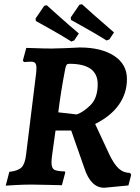

<svg xmlns="http://www.w3.org/2000/svg" viewBox="-20 -870 659 906"><path d="M226 -139Q223 -117 223 -103Q223 -77 235.5 -69.5Q248 -62 286 -61L288 -56L272 4Q255 4 211 2.5Q167 1 130 1Q95 1 56.5 3Q18 5 7 6L24 -59Q66 -64 82 -80.5Q98 -97 103 -140L151 -529Q152 -537 152 -549Q152 -566 146 -572.5Q140 -579 126 -579Q115 -579 105.5 -578Q96 -577 93 -577L88 -585L104 -644Q117 -644 153 -642.5Q189 -641 224 -641Q248 -641 294.5 -643Q341 -645 356 -646Q458 -646 518.5 -606.5Q579 -567 579 -497Q579 -430 541 -376Q503 -322 429 -285L496 -141Q518 -95 540.5 -74.5Q563 -54 594 -54L599 -45L586 5L472 16Q408 16 378 -77L316 -254H242ZM441 -473Q441 -569 308 -569Q298 -569 294.5 -564.5Q291 -560 288 -546Q267 -438 255 -340L342 -330Q374 -341 407.5 -374.5Q441 -408 441 -473ZM315 -776 314 -788 355 -848 367 -850Q380 -838 421.5 -801Q463 -764 518 -717L496 -684L483 -679Q430 -712 379.5 -740Q329 -768 315 -776ZM149 -771 148 -783 189 -843 201 -845Q214 -833 260 -792Q306 -751 352 -712L330 -679L317 -674Q264 -707 213.5 -735Q163 -763 149 -771Z"/></svg>

Font: Alegreya SC
Style: Bold Italic
Weight: 700
Italic angle: -7°
Designer: Juan Pablo del Peral
Foundry: Huerta Tipografica
Version: Version 2.007; ttfautohint (v1.6)